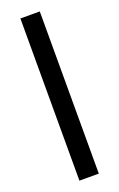

<svg xmlns="http://www.w3.org/2000/svg" viewBox="-141 -751 492 791"><g transform="rotate(-20 105.0 -355.5)"><path d="M62 0V-711H147V0Z"/></g></svg>

Font: TikTok Sans 24pt
Style: Regular
Weight: 400
Version: Version 4.000